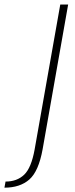

<svg xmlns="http://www.w3.org/2000/svg" viewBox="-157 -616 338 865"><path d="M-137 229.5 -132 202Q-80.5 202 -48.2 171.2Q-16 140.5 -1 57.5L114.5 -595.5H150L35 56.5Q17 156 -25 192.8Q-67 229.5 -137 229.5Z"/></svg>

Font: Anybody ExtraLight
Style: Italic
Weight: 200
Italic angle: -10°
Designer: Tyler Finck
Foundry: Etcetera Type Company
Version: Version 1.010; ttfautohint (v1.8.3) -l 8 -r 50 -G 200 -x 14 